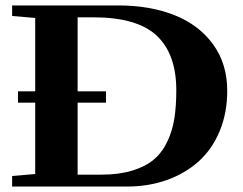

<svg xmlns="http://www.w3.org/2000/svg" viewBox="-20 -683 891 703"><path d="M24.4 0V-38.6L108.9 -45.9V-307.1H45.9V-348.6H108.9V-617.2L24.4 -624.5V-663.1H412.6Q529.8 -663.1 619.1 -627.4Q708.5 -591.8 760.3 -520.5Q812 -449.2 812 -350.6Q812 -268.6 783.9 -201.9Q755.9 -135.3 706.5 -91.3Q657.2 -47.4 590.3 -23.7Q523.4 0 445.3 0ZM264.2 -43.5H350.1Q415.5 -43.5 464.1 -58.3Q512.7 -73.2 543.2 -98.9Q573.7 -124.5 592.5 -164.3Q611.3 -204.1 618.4 -249Q625.5 -293.9 625.5 -352.5Q625.5 -484.9 554 -552.2Q482.4 -619.6 321.8 -619.6H264.2V-348.6H368.2V-307.1H264.2Z"/></svg>

Font: Elstob 8pt
Style: Bold
Weight: 700
Designer: Peter S. Baker
Version: Version 1.015